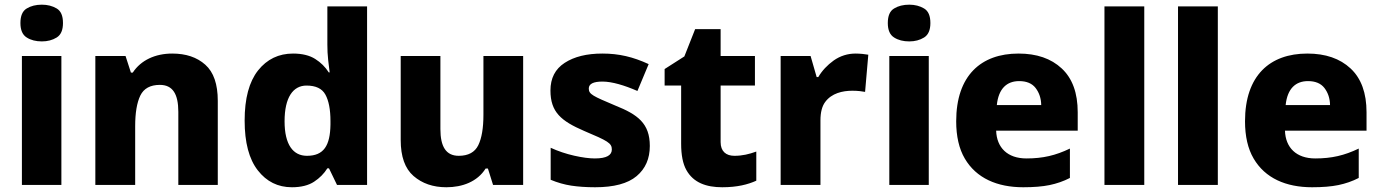

<svg xmlns="http://www.w3.org/2000/svg" viewBox="-20 -787 5877 817"><path d="M158.2 -767.1C132.8 -767.1 111.3 -761.7 93.8 -751C75.7 -740.2 66.9 -719.7 66.9 -689C66.9 -659.2 75.7 -638.7 93.8 -627.4C111.3 -616.2 132.8 -610.8 158.2 -610.8C182.1 -610.8 203.1 -616.2 221.2 -627.4C239.3 -638.7 248 -659.2 248 -689C248 -719.7 239.3 -740.2 221.2 -751C203.1 -761.7 182.1 -767.1 158.2 -767.1ZM73.2 -548.8V0H241.2V-548.8Z M712.9 -559.1C641.1 -559.1 579.6 -531.2 544.9 -478H537.1L514.2 -548.8H385.7V0H555.2V-250C555.2 -306.6 562.5 -350.1 577.1 -380.4C591.8 -410.6 619.6 -425.8 660.2 -425.8C714.8 -425.8 738.8 -387.2 738.8 -311V0H906.7V-357.9C906.7 -428.7 889.2 -480 853.5 -511.7C817.9 -543.5 771 -559.1 712.9 -559.1Z M1222.2 9.8C1260.7 9.8 1292.5 2 1316.4 -13.7C1340.3 -29.3 1358.9 -48.3 1373 -70.8H1379.9L1414.1 0H1542V-759.8H1373V-597.2C1373 -575.2 1374 -552.7 1376.5 -530.8C1378.9 -508.3 1380.9 -491.2 1382.8 -479H1378.9C1364.3 -502 1345.2 -521 1321.3 -536.1C1297.4 -551.3 1265.6 -559.1 1227.1 -559.1C1166 -559.1 1116.2 -535.2 1078.1 -487.3C1040 -439 1021 -368.2 1021 -273.9C1021 -180.7 1039.6 -109.9 1077.1 -62C1114.3 -14.2 1162.6 9.8 1222.2 9.8ZM1286.1 -124C1227.5 -124 1190.9 -170.9 1190.9 -271C1190.9 -372.6 1227.1 -422.9 1284.2 -422.9C1323.7 -422.9 1350.6 -410.2 1364.7 -384.3C1378.9 -358.4 1386.2 -320.8 1386.2 -272V-256.8C1384.8 -167.5 1357.9 -124 1286.1 -124Z M2037.1 -548.8V-298.8C2037.1 -242.2 2029.8 -198.7 2015.1 -168.9C2000.5 -139.2 1972.7 -124 1932.1 -124C1877.4 -124 1854 -163.6 1854 -237.8V-548.8H1685.1V-190.9C1685.1 -121.1 1703.1 -69.8 1739.7 -38.1C1776.4 -6.3 1822.8 9.8 1879.4 9.8C1947.3 9.8 2011.2 -13.7 2046.4 -69.8H2056.2L2078.1 0H2206.1V-548.8Z M2745.1 -166C2745.1 -262.2 2693.4 -299.8 2598.1 -337.9C2503.9 -377.9 2485.4 -385.3 2485.4 -410.2C2485.4 -430.2 2504.9 -439.9 2543.5 -439.9C2584.5 -439.9 2637.7 -423.8 2692.4 -399.9L2740.2 -514.2C2673.8 -544.9 2613.8 -559.1 2543.5 -559.1C2476.6 -559.1 2423.3 -545.9 2382.8 -519.5C2342.3 -493.2 2322.3 -454.1 2322.3 -401.9C2322.3 -309.6 2368.2 -272 2465.3 -230C2565.9 -187.5 2583.5 -178.2 2583.5 -150.9C2583.5 -127 2562 -112.8 2511.2 -112.8C2487.3 -112.8 2458 -116.7 2423.3 -124.5C2388.7 -132.3 2355 -143.6 2323.2 -158.2V-22C2352.5 -9.8 2381.8 -1.5 2410.6 2.9C2439.5 7.3 2473.6 9.8 2512.2 9.8C2592.3 9.8 2651.4 -5.9 2689 -37.6C2726.6 -69.3 2745.1 -111.8 2745.1 -166Z M3105 -124C3069.3 -124 3046.4 -143.1 3046.4 -182.1V-422.9H3192.4V-548.8H3046.4V-663.1H2938L2892.1 -546.9L2808.1 -493.2V-422.9H2878.4V-175.8C2878.4 -127.4 2885.7 -89.8 2900.9 -63C2930.7 -9.8 2984.9 9.8 3053.2 9.8C3117.2 9.8 3162.6 -2 3198.2 -18.1V-142.1C3167.5 -130.9 3138.7 -124 3105 -124Z M3621.1 -559.1C3586.9 -559.1 3555.7 -549.3 3527.8 -529.8C3500 -509.8 3478 -486.3 3461.9 -459H3455.1L3429.2 -548.8H3301.8V0H3471.2V-274.9C3471.2 -309.1 3478 -335.4 3491.7 -353.5C3519 -390.1 3564.5 -400.9 3606.9 -400.9C3629.9 -400.9 3648.9 -398.4 3661.1 -396L3674.8 -554.2C3663.1 -556.6 3638.2 -559.1 3621.1 -559.1Z M3849.1 -767.1C3823.7 -767.1 3802.2 -761.7 3784.7 -751C3766.6 -740.2 3757.8 -719.7 3757.8 -689C3757.8 -659.2 3766.6 -638.7 3784.7 -627.4C3802.2 -616.2 3823.7 -610.8 3849.1 -610.8C3873 -610.8 3894 -616.2 3912.1 -627.4C3930.2 -638.7 3939 -659.2 3939 -689C3939 -719.7 3930.2 -740.2 3912.1 -751C3894 -761.7 3873 -767.1 3849.1 -767.1ZM3764.2 -548.8V0H3932.1V-548.8Z M4314 -559.1C4154.3 -559.1 4048.8 -465.3 4048.8 -271C4048.8 -207 4061 -153.8 4085.4 -112.3C4134.3 -28.8 4223.1 9.8 4334 9.8C4378.4 9.8 4416 6.8 4446.3 0.5C4476.6 -5.9 4505.4 -15.6 4532.7 -29.8V-154.8C4471.7 -125.5 4417.5 -112.8 4347.7 -112.8C4267.1 -112.8 4221.2 -158.7 4218.8 -231H4565.9V-309.1C4565.9 -391.1 4543.5 -453.1 4498 -495.6C4452.6 -538.1 4391.1 -559.1 4314 -559.1ZM4316.9 -441.9C4348.1 -441.9 4371.6 -432.1 4386.7 -412.6C4401.9 -392.6 4410.2 -368.7 4410.6 -339.8H4221.7C4229 -410.6 4264.6 -441.9 4316.9 -441.9Z M4849.1 -759.8H4679.7V0H4849.1Z M5162.1 -759.8H4992.7V0H5162.1Z M5543 -559.1C5383.3 -559.1 5277.8 -465.3 5277.8 -271C5277.8 -207 5290 -153.8 5314.5 -112.3C5363.3 -28.8 5452.1 9.8 5563 9.8C5607.4 9.8 5645 6.8 5675.3 0.5C5705.6 -5.9 5734.4 -15.6 5761.7 -29.8V-154.8C5700.7 -125.5 5646.5 -112.8 5576.7 -112.8C5496.1 -112.8 5450.2 -158.7 5447.8 -231H5794.9V-309.1C5794.9 -391.1 5772.5 -453.1 5727.1 -495.6C5681.6 -538.1 5620.1 -559.1 5543 -559.1ZM5545.9 -441.9C5577.1 -441.9 5600.6 -432.1 5615.7 -412.6C5630.9 -392.6 5639.2 -368.7 5639.6 -339.8H5450.7C5458 -410.6 5493.7 -441.9 5545.9 -441.9Z"/></svg>

Font: Noto Reveo Sans
Style: Regular
Weight: 800
Designer: Monotype Design Team
Foundry: Monotype Imaging Inc.
Version: Version 2.007